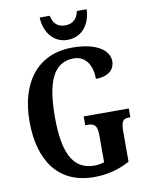

<svg xmlns="http://www.w3.org/2000/svg" viewBox="-99 -992 831 1073"><g transform="rotate(-10 316.5 -455.5)"><path d="M335 -771C423 -771 467 -846 468 -921H413C403 -873 375 -853 335 -853C296 -853 268 -873 259 -921H202C204 -846 248 -771 335 -771ZM348 10C422 10 487 -7 551 -41V-211C551 -270 562 -284 596 -284H604V-334H348V-284H361C400 -284 416 -270 416 -215V-62C398 -56 378 -53 360 -53C235 -53 189 -161 189 -358C189 -559 235 -663 349 -663C418 -663 452 -604 452 -529C524 -529 559 -564 559 -610C559 -674 487 -724 352 -724C150 -724 45 -574 45 -358C45 -137 144 10 348 10Z"/></g></svg>

Font: Noto Serif Lao ExtraCondensed
Style: Bold
Weight: 700
Width: 2
Designer: Monotype Design Team
Foundry: Monotype Imaging Inc.
Version: Version 2.003